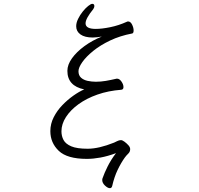

<svg xmlns="http://www.w3.org/2000/svg" viewBox="-20 -820 1040 1003"><path d="M592 -409Q604 -409 614.5 -394Q625 -379 625 -365Q625 -352 613 -351Q546 -346 489 -326Q432 -306 390 -275.5Q348 -245 324.5 -208.5Q301 -172 301 -134Q301 -109 312 -88.5Q323 -68 352.5 -55.5Q382 -43 438 -43Q467 -43 501.5 -51Q536 -59 576 -75Q581 -77 591.5 -82.5Q602 -88 612 -88Q619 -88 630 -80Q641 -72 650.5 -61.5Q660 -51 660 -41Q660 -27 650 -17.5Q640 -8 632 3Q612 31 594.5 67.5Q577 104 566 152Q563 163 554 163Q543 163 528.5 149.5Q514 136 514 120Q514 115 515 113Q525 84 542.5 49Q560 14 586 -20Q543 -4 505 3Q467 10 434 10Q331 10 287 -32Q243 -74 243 -135Q243 -173 260.5 -207.5Q278 -242 305.5 -270.5Q333 -299 363.5 -320.5Q394 -342 420 -353Q332 -371 332 -450Q332 -482 356 -515.5Q380 -549 421 -579Q462 -609 512 -629Q499 -627 487.5 -625.5Q476 -624 465 -624Q423 -624 400.5 -640Q378 -656 378 -683Q378 -701 388 -721.5Q398 -742 412.5 -760Q427 -778 441 -789Q455 -800 462 -800Q473 -800 473 -788Q473 -781 467 -772Q448 -749 437.5 -730Q427 -711 427 -698Q427 -669 480 -669Q512 -669 556 -678Q600 -687 642 -706Q646 -708 649 -708Q662 -708 670 -691.5Q678 -675 678 -661Q678 -646 670 -645Q607 -633 555.5 -608.5Q504 -584 467 -554Q430 -524 410 -495.5Q390 -467 390 -448Q390 -426 403.5 -414Q417 -402 438 -397.5Q459 -393 481 -393Q507 -393 533 -397.5Q559 -402 589 -409Z"/></svg>

Font: Moon Stars Kai T HW Light
Style: Regular
Weight: 300
Designer: GuiWonder
Version: Version 1.101